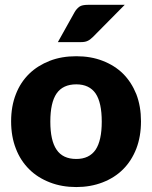

<svg xmlns="http://www.w3.org/2000/svg" viewBox="-20 -756 621 784"><path d="M291.5 -526.4Q351.1 -526.4 398.9 -507.8Q448.2 -488.8 482.4 -455.1Q516.6 -420.9 536.6 -371.6Q555.7 -321.8 555.7 -260.7Q555.7 -198.7 536.6 -148.9Q517.1 -99.1 482.4 -64.5Q448.2 -30.3 398.9 -11.2Q349.6 7.8 291.5 7.8Q232.4 7.8 183.6 -11.2Q133.3 -30.8 99.6 -64.5Q63.5 -100.1 44.9 -148.9Q25.4 -198.2 25.4 -260.7Q25.4 -322.3 44.9 -371.6Q63.5 -419.9 99.6 -455.1Q133.8 -488.3 183.6 -507.8Q231.4 -526.4 291.5 -526.4ZM291.5 -106.9Q344.7 -106.9 370.6 -145Q395.5 -182.6 395.5 -259.3Q395.5 -336.9 370.6 -374Q344.7 -411.6 291.5 -411.6Q236.8 -411.6 210.9 -374Q185.5 -336.9 185.5 -259.3Q185.5 -182.1 210.9 -145Q236.3 -106.9 291.5 -106.9ZM339.4 -736.3H489.3L359.4 -605Q347.7 -593.3 337.4 -588.9Q327.6 -584 309.6 -584H216.3L284.7 -706.5Q292.5 -720.2 304.7 -729Q315.4 -736.3 339.4 -736.3Z"/></svg>

Font: Lato-ExtraBold
Style: Regular
Weight: 500
Designer: Lukasz Dziedzic with Adam Twardoch and Botio Nikoltchev
Foundry: tyPoland Lukasz Dziedzic
Version: ""